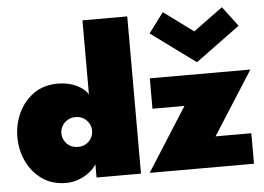

<svg xmlns="http://www.w3.org/2000/svg" viewBox="-50 -759 1153 837"><g transform="rotate(-5 526.0 -340.5)"><path d="M207 12Q145.5 12 102 -18.8Q58.5 -49.5 35.2 -99Q12 -148.5 12 -205Q12 -261.5 35.2 -311Q58.5 -360.5 102 -391.5Q145.5 -422.5 207 -422.5Q242.5 -422.5 270.2 -412.8Q298 -403 315.8 -389.2Q333.5 -375.5 339 -362.5V-688H535V0H340.5V-57.5Q327.5 -37.5 306.2 -21.8Q285 -6 259.5 3Q234 12 207 12ZM272 -140Q292 -140 307 -149Q322 -158 330.5 -173Q339 -188 339 -205Q339 -222 330.5 -237Q322 -252 307 -261.2Q292 -270.5 272 -270.5Q252 -270.5 236.8 -261.2Q221.5 -252 213 -237Q204.5 -222 204.5 -205Q204.5 -188 213 -173Q221.5 -158 236.8 -149Q252 -140 272 -140ZM609.5 -410.5H1049.5L873 -133.5H1029.5V0H573L749.5 -277.5H609.5ZM820.5 -462.5 625.5 -605.5 691 -693 820.5 -597.5 949.5 -692 1015 -605Z"/></g></svg>

Font: League Spartan Thin Black
Style: Regular
Weight: 900
Version: Version 2.002